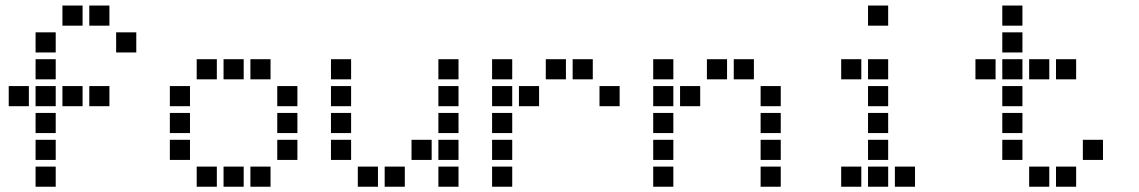

<svg xmlns="http://www.w3.org/2000/svg" viewBox="-20 -708 4240 715"><path d="M213.5 -687.5Q212.5 -687.5 212.5 -687.5Q212.5 -687.5 212.5 -686.5V-613.5Q212.5 -612.5 212.5 -612.5Q212.5 -612.5 213.5 -612.5H286.5Q287.5 -612.5 287.5 -612.5Q287.5 -612.5 287.5 -613.5V-686.5Q287.5 -687.5 287.5 -687.5Q287.5 -687.5 286.5 -687.5ZM313.5 -687.5Q312.5 -687.5 312.5 -687.5Q312.5 -687.5 312.5 -686.5V-613.5Q312.5 -612.5 312.5 -612.5Q312.5 -612.5 313.5 -612.5H386.5Q387.5 -612.5 387.5 -612.5Q387.5 -612.5 387.5 -613.5V-686.5Q387.5 -687.5 387.5 -687.5Q387.5 -687.5 386.5 -687.5ZM113.5 -587.5Q112.5 -587.5 112.5 -587.5Q112.5 -587.5 112.5 -586.5V-513.5Q112.5 -512.5 112.5 -512.5Q112.5 -512.5 113.5 -512.5H186.5Q187.5 -512.5 187.5 -512.5Q187.5 -512.5 187.5 -513.5V-586.5Q187.5 -587.5 187.5 -587.5Q187.5 -587.5 186.5 -587.5ZM413.5 -587.5Q412.5 -587.5 412.5 -587.5Q412.5 -587.5 412.5 -586.5V-513.5Q412.5 -512.5 412.5 -512.5Q412.5 -512.5 413.5 -512.5H486.5Q487.5 -512.5 487.5 -512.5Q487.5 -512.5 487.5 -513.5V-586.5Q487.5 -587.5 487.5 -587.5Q487.5 -587.5 486.5 -587.5ZM113.5 -487.5Q112.5 -487.5 112.5 -487.5Q112.5 -487.5 112.5 -486.5V-413.5Q112.5 -412.5 112.5 -412.5Q112.5 -412.5 113.5 -412.5H186.5Q187.5 -412.5 187.5 -412.5Q187.5 -412.5 187.5 -413.5V-486.5Q187.5 -487.5 187.5 -487.5Q187.5 -487.5 186.5 -487.5ZM13.5 -387.5Q12.5 -387.5 12.5 -387.5Q12.5 -387.5 12.5 -386.5V-313.5Q12.5 -312.5 12.5 -312.5Q12.5 -312.5 13.5 -312.5H86.5Q87.5 -312.5 87.5 -312.5Q87.5 -312.5 87.5 -313.5V-386.5Q87.5 -387.5 87.5 -387.5Q87.5 -387.5 86.5 -387.5ZM113.5 -387.5Q112.5 -387.5 112.5 -387.5Q112.5 -387.5 112.5 -386.5V-313.5Q112.5 -312.5 112.5 -312.5Q112.5 -312.5 113.5 -312.5H186.5Q187.5 -312.5 187.5 -312.5Q187.5 -312.5 187.5 -313.5V-386.5Q187.5 -387.5 187.5 -387.5Q187.5 -387.5 186.5 -387.5ZM213.5 -387.5Q212.5 -387.5 212.5 -387.5Q212.5 -387.5 212.5 -386.5V-313.5Q212.5 -312.5 212.5 -312.5Q212.5 -312.5 213.5 -312.5H286.5Q287.5 -312.5 287.5 -312.5Q287.5 -312.5 287.5 -313.5V-386.5Q287.5 -387.5 287.5 -387.5Q287.5 -387.5 286.5 -387.5ZM313.5 -387.5Q312.5 -387.5 312.5 -387.5Q312.5 -387.5 312.5 -386.5V-313.5Q312.5 -312.5 312.5 -312.5Q312.5 -312.5 313.5 -312.5H386.5Q387.5 -312.5 387.5 -312.5Q387.5 -312.5 387.5 -313.5V-386.5Q387.5 -387.5 387.5 -387.5Q387.5 -387.5 386.5 -387.5ZM113.5 -287.5Q112.5 -287.5 112.5 -287.5Q112.5 -287.5 112.5 -286.5V-213.5Q112.5 -212.5 112.5 -212.5Q112.5 -212.5 113.5 -212.5H186.5Q187.5 -212.5 187.5 -212.5Q187.5 -212.5 187.5 -213.5V-286.5Q187.5 -287.5 187.5 -287.5Q187.5 -287.5 186.5 -287.5ZM113.5 -187.5Q112.5 -187.5 112.5 -187.5Q112.5 -187.5 112.5 -186.5V-113.5Q112.5 -112.5 112.5 -112.5Q112.5 -112.5 113.5 -112.5H186.5Q187.5 -112.5 187.5 -112.5Q187.5 -112.5 187.5 -113.5V-186.5Q187.5 -187.5 187.5 -187.5Q187.5 -187.5 186.5 -187.5ZM113.5 -87.5Q112.5 -87.5 112.5 -87.5Q112.5 -87.5 112.5 -86.5V-13.5Q112.5 -12.5 112.5 -12.5Q112.5 -12.5 113.5 -12.5H186.5Q187.5 -12.5 187.5 -12.5Q187.5 -12.5 187.5 -13.5V-86.5Q187.5 -87.5 187.5 -87.5Q187.5 -87.5 186.5 -87.5Z M713.5 -487.5Q712.5 -487.5 712.5 -487.5Q712.5 -487.5 712.5 -486.5V-413.5Q712.5 -412.5 712.5 -412.5Q712.5 -412.5 713.5 -412.5H786.5Q787.5 -412.5 787.5 -412.5Q787.5 -412.5 787.5 -413.5V-486.5Q787.5 -487.5 787.5 -487.5Q787.5 -487.5 786.5 -487.5ZM813.5 -487.5Q812.5 -487.5 812.5 -487.5Q812.5 -487.5 812.5 -486.5V-413.5Q812.5 -412.5 812.5 -412.5Q812.5 -412.5 813.5 -412.5H886.5Q887.5 -412.5 887.5 -412.5Q887.5 -412.5 887.5 -413.5V-486.5Q887.5 -487.5 887.5 -487.5Q887.5 -487.5 886.5 -487.5ZM913.5 -487.5Q912.5 -487.5 912.5 -487.5Q912.5 -487.5 912.5 -486.5V-413.5Q912.5 -412.5 912.5 -412.5Q912.5 -412.5 913.5 -412.5H986.5Q987.5 -412.5 987.5 -412.5Q987.5 -412.5 987.5 -413.5V-486.5Q987.5 -487.5 987.5 -487.5Q987.5 -487.5 986.5 -487.5ZM613.5 -387.5Q612.5 -387.5 612.5 -387.5Q612.5 -387.5 612.5 -386.5V-313.5Q612.5 -312.5 612.5 -312.5Q612.5 -312.5 613.5 -312.5H686.5Q687.5 -312.5 687.5 -312.5Q687.5 -312.5 687.5 -313.5V-386.5Q687.5 -387.5 687.5 -387.5Q687.5 -387.5 686.5 -387.5ZM1013.5 -387.5Q1012.5 -387.5 1012.5 -387.5Q1012.5 -387.5 1012.5 -386.5V-313.5Q1012.5 -312.5 1012.5 -312.5Q1012.5 -312.5 1013.5 -312.5H1086.5Q1087.5 -312.5 1087.5 -312.5Q1087.5 -312.5 1087.5 -313.5V-386.5Q1087.5 -387.5 1087.5 -387.5Q1087.5 -387.5 1086.5 -387.5ZM613.5 -287.5Q612.5 -287.5 612.5 -287.5Q612.5 -287.5 612.5 -286.5V-213.5Q612.5 -212.5 612.5 -212.5Q612.5 -212.5 613.5 -212.5H686.5Q687.5 -212.5 687.5 -212.5Q687.5 -212.5 687.5 -213.5V-286.5Q687.5 -287.5 687.5 -287.5Q687.5 -287.5 686.5 -287.5ZM1013.5 -287.5Q1012.5 -287.5 1012.5 -287.5Q1012.5 -287.5 1012.5 -286.5V-213.5Q1012.5 -212.5 1012.5 -212.5Q1012.5 -212.5 1013.5 -212.5H1086.5Q1087.5 -212.5 1087.5 -212.5Q1087.5 -212.5 1087.5 -213.5V-286.5Q1087.5 -287.5 1087.5 -287.5Q1087.5 -287.5 1086.5 -287.5ZM613.5 -187.5Q612.5 -187.5 612.5 -187.5Q612.5 -187.5 612.5 -186.5V-113.5Q612.5 -112.5 612.5 -112.5Q612.5 -112.5 613.5 -112.5H686.5Q687.5 -112.5 687.5 -112.5Q687.5 -112.5 687.5 -113.5V-186.5Q687.5 -187.5 687.5 -187.5Q687.5 -187.5 686.5 -187.5ZM1013.5 -187.5Q1012.5 -187.5 1012.5 -187.5Q1012.5 -187.5 1012.5 -186.5V-113.5Q1012.5 -112.5 1012.5 -112.5Q1012.5 -112.5 1013.5 -112.5H1086.5Q1087.5 -112.5 1087.5 -112.5Q1087.5 -112.5 1087.5 -113.5V-186.5Q1087.5 -187.5 1087.5 -187.5Q1087.5 -187.5 1086.5 -187.5ZM713.5 -87.5Q712.5 -87.5 712.5 -87.5Q712.5 -87.5 712.5 -86.5V-13.5Q712.5 -12.5 712.5 -12.5Q712.5 -12.5 713.5 -12.5H786.5Q787.5 -12.5 787.5 -12.5Q787.5 -12.5 787.5 -13.5V-86.5Q787.5 -87.5 787.5 -87.5Q787.5 -87.5 786.5 -87.5ZM813.5 -87.5Q812.5 -87.5 812.5 -87.5Q812.5 -87.5 812.5 -86.5V-13.5Q812.5 -12.5 812.5 -12.5Q812.5 -12.5 813.5 -12.5H886.5Q887.5 -12.5 887.5 -12.5Q887.5 -12.5 887.5 -13.5V-86.5Q887.5 -87.5 887.5 -87.5Q887.5 -87.5 886.5 -87.5ZM913.5 -87.5Q912.5 -87.5 912.5 -87.5Q912.5 -87.5 912.5 -86.5V-13.5Q912.5 -12.5 912.5 -12.5Q912.5 -12.5 913.5 -12.5H986.5Q987.5 -12.5 987.5 -12.5Q987.5 -12.5 987.5 -13.5V-86.5Q987.5 -87.5 987.5 -87.5Q987.5 -87.5 986.5 -87.5Z M1213.5 -487.5Q1212.5 -487.5 1212.5 -487.5Q1212.5 -487.5 1212.5 -486.5V-413.5Q1212.5 -412.5 1212.5 -412.5Q1212.5 -412.5 1213.5 -412.5H1286.5Q1287.5 -412.5 1287.5 -412.5Q1287.5 -412.5 1287.5 -413.5V-486.5Q1287.5 -487.5 1287.5 -487.5Q1287.5 -487.5 1286.5 -487.5ZM1613.5 -487.5Q1612.5 -487.5 1612.5 -487.5Q1612.5 -487.5 1612.5 -486.5V-413.5Q1612.5 -412.5 1612.5 -412.5Q1612.5 -412.5 1613.5 -412.5H1686.5Q1687.5 -412.5 1687.5 -412.5Q1687.5 -412.5 1687.5 -413.5V-486.5Q1687.5 -487.5 1687.5 -487.5Q1687.5 -487.5 1686.5 -487.5ZM1213.5 -387.5Q1212.5 -387.5 1212.5 -387.5Q1212.5 -387.5 1212.5 -386.5V-313.5Q1212.5 -312.5 1212.5 -312.5Q1212.5 -312.5 1213.5 -312.5H1286.5Q1287.5 -312.5 1287.5 -312.5Q1287.5 -312.5 1287.5 -313.5V-386.5Q1287.5 -387.5 1287.5 -387.5Q1287.5 -387.5 1286.5 -387.5ZM1613.5 -387.5Q1612.5 -387.5 1612.5 -387.5Q1612.5 -387.5 1612.5 -386.5V-313.5Q1612.5 -312.5 1612.5 -312.5Q1612.5 -312.5 1613.5 -312.5H1686.5Q1687.5 -312.5 1687.5 -312.5Q1687.5 -312.5 1687.5 -313.5V-386.5Q1687.5 -387.5 1687.5 -387.5Q1687.5 -387.5 1686.5 -387.5ZM1213.5 -287.5Q1212.5 -287.5 1212.5 -287.5Q1212.5 -287.5 1212.5 -286.5V-213.5Q1212.5 -212.5 1212.5 -212.5Q1212.5 -212.5 1213.5 -212.5H1286.5Q1287.5 -212.5 1287.5 -212.5Q1287.5 -212.5 1287.5 -213.5V-286.5Q1287.5 -287.5 1287.5 -287.5Q1287.5 -287.5 1286.5 -287.5ZM1613.5 -287.5Q1612.5 -287.5 1612.5 -287.5Q1612.5 -287.5 1612.5 -286.5V-213.5Q1612.5 -212.5 1612.5 -212.5Q1612.5 -212.5 1613.5 -212.5H1686.5Q1687.5 -212.5 1687.5 -212.5Q1687.5 -212.5 1687.5 -213.5V-286.5Q1687.5 -287.5 1687.5 -287.5Q1687.5 -287.5 1686.5 -287.5ZM1213.5 -187.5Q1212.5 -187.5 1212.5 -187.5Q1212.5 -187.5 1212.5 -186.5V-113.5Q1212.5 -112.5 1212.5 -112.5Q1212.5 -112.5 1213.5 -112.5H1286.5Q1287.5 -112.5 1287.5 -112.5Q1287.5 -112.5 1287.5 -113.5V-186.5Q1287.5 -187.5 1287.5 -187.5Q1287.5 -187.5 1286.5 -187.5ZM1513.5 -187.5Q1512.5 -187.5 1512.5 -187.5Q1512.5 -187.5 1512.5 -186.5V-113.5Q1512.5 -112.5 1512.5 -112.5Q1512.5 -112.5 1513.5 -112.5H1586.5Q1587.5 -112.5 1587.5 -112.5Q1587.5 -112.5 1587.5 -113.5V-186.5Q1587.5 -187.5 1587.5 -187.5Q1587.5 -187.5 1586.5 -187.5ZM1613.5 -187.5Q1612.5 -187.5 1612.5 -187.5Q1612.5 -187.5 1612.5 -186.5V-113.5Q1612.5 -112.5 1612.5 -112.5Q1612.5 -112.5 1613.5 -112.5H1686.5Q1687.5 -112.5 1687.5 -112.5Q1687.5 -112.5 1687.5 -113.5V-186.5Q1687.5 -187.5 1687.5 -187.5Q1687.5 -187.5 1686.5 -187.5ZM1313.5 -87.5Q1312.5 -87.5 1312.5 -87.5Q1312.5 -87.5 1312.5 -86.5V-13.5Q1312.5 -12.5 1312.5 -12.5Q1312.5 -12.5 1313.5 -12.5H1386.5Q1387.5 -12.5 1387.5 -12.5Q1387.5 -12.5 1387.5 -13.5V-86.5Q1387.5 -87.5 1387.5 -87.5Q1387.5 -87.5 1386.5 -87.5ZM1413.5 -87.5Q1412.5 -87.5 1412.5 -87.5Q1412.5 -87.5 1412.5 -86.5V-13.5Q1412.5 -12.5 1412.5 -12.5Q1412.5 -12.5 1413.5 -12.5H1486.5Q1487.5 -12.5 1487.5 -12.5Q1487.5 -12.5 1487.5 -13.5V-86.5Q1487.5 -87.5 1487.5 -87.5Q1487.5 -87.5 1486.5 -87.5ZM1613.5 -87.5Q1612.5 -87.5 1612.5 -87.5Q1612.5 -87.5 1612.5 -86.5V-13.5Q1612.5 -12.5 1612.5 -12.5Q1612.5 -12.5 1613.5 -12.5H1686.5Q1687.5 -12.5 1687.5 -12.5Q1687.5 -12.5 1687.5 -13.5V-86.5Q1687.5 -87.5 1687.5 -87.5Q1687.5 -87.5 1686.5 -87.5Z M1813.5 -487.5Q1812.5 -487.5 1812.5 -487.5Q1812.5 -487.5 1812.5 -486.5V-413.5Q1812.5 -412.5 1812.5 -412.5Q1812.5 -412.5 1813.5 -412.5H1886.5Q1887.5 -412.5 1887.5 -412.5Q1887.5 -412.5 1887.5 -413.5V-486.5Q1887.5 -487.5 1887.5 -487.5Q1887.5 -487.5 1886.5 -487.5ZM2013.5 -487.5Q2012.5 -487.5 2012.5 -487.5Q2012.5 -487.5 2012.5 -486.5V-413.5Q2012.5 -412.5 2012.5 -412.5Q2012.5 -412.5 2013.5 -412.5H2086.5Q2087.5 -412.5 2087.5 -412.5Q2087.5 -412.5 2087.5 -413.5V-486.5Q2087.5 -487.5 2087.5 -487.5Q2087.5 -487.5 2086.5 -487.5ZM2113.5 -487.5Q2112.5 -487.5 2112.5 -487.5Q2112.5 -487.5 2112.5 -486.5V-413.5Q2112.5 -412.5 2112.5 -412.5Q2112.5 -412.5 2113.5 -412.5H2186.5Q2187.5 -412.5 2187.5 -412.5Q2187.5 -412.5 2187.5 -413.5V-486.5Q2187.5 -487.5 2187.5 -487.5Q2187.5 -487.5 2186.5 -487.5ZM1813.5 -387.5Q1812.5 -387.5 1812.5 -387.5Q1812.5 -387.5 1812.5 -386.5V-313.5Q1812.5 -312.5 1812.5 -312.5Q1812.5 -312.5 1813.5 -312.5H1886.5Q1887.5 -312.5 1887.5 -312.5Q1887.5 -312.5 1887.5 -313.5V-386.5Q1887.5 -387.5 1887.5 -387.5Q1887.5 -387.5 1886.5 -387.5ZM1913.5 -387.5Q1912.5 -387.5 1912.5 -387.5Q1912.5 -387.5 1912.5 -386.5V-313.5Q1912.5 -312.5 1912.5 -312.5Q1912.5 -312.5 1913.5 -312.5H1986.5Q1987.5 -312.5 1987.5 -312.5Q1987.5 -312.5 1987.5 -313.5V-386.5Q1987.5 -387.5 1987.5 -387.5Q1987.5 -387.5 1986.5 -387.5ZM2213.5 -387.5Q2212.5 -387.5 2212.5 -387.5Q2212.5 -387.5 2212.5 -386.5V-313.5Q2212.5 -312.5 2212.5 -312.5Q2212.5 -312.5 2213.5 -312.5H2286.5Q2287.5 -312.5 2287.5 -312.5Q2287.5 -312.5 2287.5 -313.5V-386.5Q2287.5 -387.5 2287.5 -387.5Q2287.5 -387.5 2286.5 -387.5ZM1813.5 -287.5Q1812.5 -287.5 1812.5 -287.5Q1812.5 -287.5 1812.5 -286.5V-213.5Q1812.5 -212.5 1812.5 -212.5Q1812.5 -212.5 1813.5 -212.5H1886.5Q1887.5 -212.5 1887.5 -212.5Q1887.5 -212.5 1887.5 -213.5V-286.5Q1887.5 -287.5 1887.5 -287.5Q1887.5 -287.5 1886.5 -287.5ZM1813.5 -187.5Q1812.5 -187.5 1812.5 -187.5Q1812.5 -187.5 1812.5 -186.5V-113.5Q1812.5 -112.5 1812.5 -112.5Q1812.5 -112.5 1813.5 -112.5H1886.5Q1887.5 -112.5 1887.5 -112.5Q1887.5 -112.5 1887.5 -113.5V-186.5Q1887.5 -187.5 1887.5 -187.5Q1887.5 -187.5 1886.5 -187.5ZM1813.5 -87.5Q1812.5 -87.5 1812.5 -87.5Q1812.5 -87.5 1812.5 -86.5V-13.5Q1812.5 -12.5 1812.5 -12.5Q1812.5 -12.5 1813.5 -12.5H1886.5Q1887.5 -12.5 1887.5 -12.5Q1887.5 -12.5 1887.5 -13.5V-86.5Q1887.5 -87.5 1887.5 -87.5Q1887.5 -87.5 1886.5 -87.5Z M2413.5 -487.5Q2412.5 -487.5 2412.5 -487.5Q2412.5 -487.5 2412.5 -486.5V-413.5Q2412.5 -412.5 2412.5 -412.5Q2412.5 -412.5 2413.5 -412.5H2486.5Q2487.5 -412.5 2487.5 -412.5Q2487.5 -412.5 2487.5 -413.5V-486.5Q2487.5 -487.5 2487.5 -487.5Q2487.5 -487.5 2486.5 -487.5ZM2613.5 -487.5Q2612.5 -487.5 2612.5 -487.5Q2612.5 -487.5 2612.5 -486.5V-413.5Q2612.5 -412.5 2612.5 -412.5Q2612.5 -412.5 2613.5 -412.5H2686.5Q2687.5 -412.5 2687.5 -412.5Q2687.5 -412.5 2687.5 -413.5V-486.5Q2687.5 -487.5 2687.5 -487.5Q2687.5 -487.5 2686.5 -487.5ZM2713.5 -487.5Q2712.5 -487.5 2712.5 -487.5Q2712.5 -487.5 2712.5 -486.5V-413.5Q2712.5 -412.5 2712.5 -412.5Q2712.5 -412.5 2713.5 -412.5H2786.5Q2787.5 -412.5 2787.5 -412.5Q2787.5 -412.5 2787.5 -413.5V-486.5Q2787.5 -487.5 2787.5 -487.5Q2787.5 -487.5 2786.5 -487.5ZM2413.5 -387.5Q2412.5 -387.5 2412.5 -387.5Q2412.5 -387.5 2412.5 -386.5V-313.5Q2412.5 -312.5 2412.5 -312.5Q2412.5 -312.5 2413.5 -312.5H2486.5Q2487.5 -312.5 2487.5 -312.5Q2487.5 -312.5 2487.5 -313.5V-386.5Q2487.5 -387.5 2487.5 -387.5Q2487.5 -387.5 2486.5 -387.5ZM2513.5 -387.5Q2512.5 -387.5 2512.5 -387.5Q2512.5 -387.5 2512.5 -386.5V-313.5Q2512.5 -312.5 2512.5 -312.5Q2512.5 -312.5 2513.5 -312.5H2586.5Q2587.5 -312.5 2587.5 -312.5Q2587.5 -312.5 2587.5 -313.5V-386.5Q2587.5 -387.5 2587.5 -387.5Q2587.5 -387.5 2586.5 -387.5ZM2813.5 -387.5Q2812.5 -387.5 2812.5 -387.5Q2812.5 -387.5 2812.5 -386.5V-313.5Q2812.5 -312.5 2812.5 -312.5Q2812.5 -312.5 2813.5 -312.5H2886.5Q2887.5 -312.5 2887.5 -312.5Q2887.5 -312.5 2887.5 -313.5V-386.5Q2887.5 -387.5 2887.5 -387.5Q2887.5 -387.5 2886.5 -387.5ZM2413.5 -287.5Q2412.5 -287.5 2412.5 -287.5Q2412.5 -287.5 2412.5 -286.5V-213.5Q2412.5 -212.5 2412.5 -212.5Q2412.5 -212.5 2413.5 -212.5H2486.5Q2487.5 -212.5 2487.5 -212.5Q2487.5 -212.5 2487.5 -213.5V-286.5Q2487.5 -287.5 2487.5 -287.5Q2487.5 -287.5 2486.5 -287.5ZM2813.5 -287.5Q2812.5 -287.5 2812.5 -287.5Q2812.5 -287.5 2812.5 -286.5V-213.5Q2812.5 -212.5 2812.5 -212.5Q2812.5 -212.5 2813.5 -212.5H2886.5Q2887.5 -212.5 2887.5 -212.5Q2887.5 -212.5 2887.5 -213.5V-286.5Q2887.5 -287.5 2887.5 -287.5Q2887.5 -287.5 2886.5 -287.5ZM2413.5 -187.5Q2412.5 -187.5 2412.5 -187.5Q2412.5 -187.5 2412.5 -186.5V-113.5Q2412.5 -112.5 2412.5 -112.5Q2412.5 -112.5 2413.5 -112.5H2486.5Q2487.5 -112.5 2487.5 -112.5Q2487.5 -112.5 2487.5 -113.5V-186.5Q2487.5 -187.5 2487.5 -187.5Q2487.5 -187.5 2486.5 -187.5ZM2813.5 -187.5Q2812.5 -187.5 2812.5 -187.5Q2812.5 -187.5 2812.5 -186.5V-113.5Q2812.5 -112.5 2812.5 -112.5Q2812.5 -112.5 2813.5 -112.5H2886.5Q2887.5 -112.5 2887.5 -112.5Q2887.5 -112.5 2887.5 -113.5V-186.5Q2887.5 -187.5 2887.5 -187.5Q2887.5 -187.5 2886.5 -187.5ZM2413.5 -87.5Q2412.5 -87.5 2412.5 -87.5Q2412.5 -87.5 2412.5 -86.5V-13.5Q2412.5 -12.5 2412.5 -12.5Q2412.5 -12.5 2413.5 -12.5H2486.5Q2487.5 -12.5 2487.5 -12.5Q2487.5 -12.5 2487.5 -13.5V-86.5Q2487.5 -87.5 2487.5 -87.5Q2487.5 -87.5 2486.5 -87.5ZM2813.5 -87.5Q2812.5 -87.5 2812.5 -87.5Q2812.5 -87.5 2812.5 -86.5V-13.5Q2812.5 -12.5 2812.5 -12.5Q2812.5 -12.5 2813.5 -12.5H2886.5Q2887.5 -12.5 2887.5 -12.5Q2887.5 -12.5 2887.5 -13.5V-86.5Q2887.5 -87.5 2887.5 -87.5Q2887.5 -87.5 2886.5 -87.5Z M3213.5 -687.5Q3212.5 -687.5 3212.5 -687.5Q3212.5 -687.5 3212.5 -686.5V-613.5Q3212.5 -612.5 3212.5 -612.5Q3212.5 -612.5 3213.5 -612.5H3286.5Q3287.5 -612.5 3287.5 -612.5Q3287.5 -612.5 3287.5 -613.5V-686.5Q3287.5 -687.5 3287.5 -687.5Q3287.5 -687.5 3286.5 -687.5ZM3113.5 -487.5Q3112.5 -487.5 3112.5 -487.5Q3112.5 -487.5 3112.5 -486.5V-413.5Q3112.5 -412.5 3112.5 -412.5Q3112.5 -412.5 3113.5 -412.5H3186.5Q3187.5 -412.5 3187.5 -412.5Q3187.5 -412.5 3187.5 -413.5V-486.5Q3187.5 -487.5 3187.5 -487.5Q3187.5 -487.5 3186.5 -487.5ZM3213.5 -487.5Q3212.5 -487.5 3212.5 -487.5Q3212.5 -487.5 3212.5 -486.5V-413.5Q3212.5 -412.5 3212.5 -412.5Q3212.5 -412.5 3213.5 -412.5H3286.5Q3287.5 -412.5 3287.5 -412.5Q3287.5 -412.5 3287.5 -413.5V-486.5Q3287.5 -487.5 3287.5 -487.5Q3287.5 -487.5 3286.5 -487.5ZM3213.5 -387.5Q3212.5 -387.5 3212.5 -387.5Q3212.5 -387.5 3212.5 -386.5V-313.5Q3212.5 -312.5 3212.5 -312.5Q3212.5 -312.5 3213.5 -312.5H3286.5Q3287.5 -312.5 3287.5 -312.5Q3287.5 -312.5 3287.5 -313.5V-386.5Q3287.5 -387.5 3287.5 -387.5Q3287.5 -387.5 3286.5 -387.5ZM3213.5 -287.5Q3212.5 -287.5 3212.5 -287.5Q3212.5 -287.5 3212.5 -286.5V-213.5Q3212.5 -212.5 3212.5 -212.5Q3212.5 -212.5 3213.5 -212.5H3286.5Q3287.5 -212.5 3287.5 -212.5Q3287.5 -212.5 3287.5 -213.5V-286.5Q3287.5 -287.5 3287.5 -287.5Q3287.5 -287.5 3286.5 -287.5ZM3213.5 -187.5Q3212.5 -187.5 3212.5 -187.5Q3212.5 -187.5 3212.5 -186.5V-113.5Q3212.5 -112.5 3212.5 -112.5Q3212.5 -112.5 3213.5 -112.5H3286.5Q3287.5 -112.5 3287.5 -112.5Q3287.5 -112.5 3287.5 -113.5V-186.5Q3287.5 -187.5 3287.5 -187.5Q3287.5 -187.5 3286.5 -187.5ZM3113.5 -87.5Q3112.5 -87.5 3112.5 -87.5Q3112.5 -87.5 3112.5 -86.5V-13.5Q3112.5 -12.5 3112.5 -12.5Q3112.5 -12.5 3113.5 -12.5H3186.5Q3187.5 -12.5 3187.5 -12.5Q3187.5 -12.5 3187.5 -13.5V-86.5Q3187.5 -87.5 3187.5 -87.5Q3187.5 -87.5 3186.5 -87.5ZM3213.5 -87.5Q3212.5 -87.5 3212.5 -87.5Q3212.5 -87.5 3212.5 -86.5V-13.5Q3212.5 -12.5 3212.5 -12.5Q3212.5 -12.5 3213.5 -12.5H3286.5Q3287.5 -12.5 3287.5 -12.5Q3287.5 -12.5 3287.5 -13.5V-86.5Q3287.5 -87.5 3287.5 -87.5Q3287.5 -87.5 3286.5 -87.5ZM3313.5 -87.5Q3312.5 -87.5 3312.5 -87.5Q3312.5 -87.5 3312.5 -86.5V-13.5Q3312.5 -12.5 3312.5 -12.5Q3312.5 -12.5 3313.5 -12.5H3386.5Q3387.5 -12.5 3387.5 -12.5Q3387.5 -12.5 3387.5 -13.5V-86.5Q3387.5 -87.5 3387.5 -87.5Q3387.5 -87.5 3386.5 -87.5Z M3713.5 -687.5Q3712.5 -687.5 3712.5 -687.5Q3712.5 -687.5 3712.5 -686.5V-613.5Q3712.5 -612.5 3712.5 -612.5Q3712.5 -612.5 3713.5 -612.5H3786.5Q3787.5 -612.5 3787.5 -612.5Q3787.5 -612.5 3787.5 -613.5V-686.5Q3787.5 -687.5 3787.5 -687.5Q3787.5 -687.5 3786.5 -687.5ZM3713.5 -587.5Q3712.5 -587.5 3712.5 -587.5Q3712.5 -587.5 3712.5 -586.5V-513.5Q3712.5 -512.5 3712.5 -512.5Q3712.5 -512.5 3713.5 -512.5H3786.5Q3787.5 -512.5 3787.5 -512.5Q3787.5 -512.5 3787.5 -513.5V-586.5Q3787.5 -587.5 3787.5 -587.5Q3787.5 -587.5 3786.5 -587.5ZM3613.5 -487.5Q3612.5 -487.5 3612.5 -487.5Q3612.5 -487.5 3612.5 -486.5V-413.5Q3612.5 -412.5 3612.5 -412.5Q3612.5 -412.5 3613.5 -412.5H3686.5Q3687.5 -412.5 3687.5 -412.5Q3687.5 -412.5 3687.5 -413.5V-486.5Q3687.5 -487.5 3687.5 -487.5Q3687.5 -487.5 3686.5 -487.5ZM3713.5 -487.5Q3712.5 -487.5 3712.5 -487.5Q3712.5 -487.5 3712.5 -486.5V-413.5Q3712.5 -412.5 3712.5 -412.5Q3712.5 -412.5 3713.5 -412.5H3786.5Q3787.5 -412.5 3787.5 -412.5Q3787.5 -412.5 3787.5 -413.5V-486.5Q3787.5 -487.5 3787.5 -487.5Q3787.5 -487.5 3786.5 -487.5ZM3813.5 -487.5Q3812.5 -487.5 3812.5 -487.5Q3812.5 -487.5 3812.5 -486.5V-413.5Q3812.5 -412.5 3812.5 -412.5Q3812.5 -412.5 3813.5 -412.5H3886.5Q3887.5 -412.5 3887.5 -412.5Q3887.5 -412.5 3887.5 -413.5V-486.5Q3887.5 -487.5 3887.5 -487.5Q3887.5 -487.5 3886.5 -487.5ZM3913.5 -487.5Q3912.5 -487.5 3912.5 -487.5Q3912.5 -487.5 3912.5 -486.5V-413.5Q3912.5 -412.5 3912.5 -412.5Q3912.5 -412.5 3913.5 -412.5H3986.5Q3987.5 -412.5 3987.5 -412.5Q3987.5 -412.5 3987.5 -413.5V-486.5Q3987.5 -487.5 3987.5 -487.5Q3987.5 -487.5 3986.5 -487.5ZM3713.5 -387.5Q3712.5 -387.5 3712.5 -387.5Q3712.5 -387.5 3712.5 -386.5V-313.5Q3712.5 -312.5 3712.5 -312.5Q3712.5 -312.5 3713.5 -312.5H3786.5Q3787.5 -312.5 3787.5 -312.5Q3787.5 -312.5 3787.5 -313.5V-386.5Q3787.5 -387.5 3787.5 -387.5Q3787.5 -387.5 3786.5 -387.5ZM3713.5 -287.5Q3712.5 -287.5 3712.5 -287.5Q3712.5 -287.5 3712.5 -286.5V-213.5Q3712.5 -212.5 3712.5 -212.5Q3712.5 -212.5 3713.5 -212.5H3786.5Q3787.5 -212.5 3787.5 -212.5Q3787.5 -212.5 3787.5 -213.5V-286.5Q3787.5 -287.5 3787.5 -287.5Q3787.5 -287.5 3786.5 -287.5ZM3713.5 -187.5Q3712.5 -187.5 3712.5 -187.5Q3712.5 -187.5 3712.5 -186.5V-113.5Q3712.5 -112.5 3712.5 -112.5Q3712.5 -112.5 3713.5 -112.5H3786.5Q3787.5 -112.5 3787.5 -112.5Q3787.5 -112.5 3787.5 -113.5V-186.5Q3787.5 -187.5 3787.5 -187.5Q3787.5 -187.5 3786.5 -187.5ZM4013.5 -187.5Q4012.5 -187.5 4012.5 -187.5Q4012.5 -187.5 4012.5 -186.5V-113.5Q4012.5 -112.5 4012.5 -112.5Q4012.5 -112.5 4013.5 -112.5H4086.5Q4087.5 -112.5 4087.5 -112.5Q4087.5 -112.5 4087.5 -113.5V-186.5Q4087.5 -187.5 4087.5 -187.5Q4087.5 -187.5 4086.5 -187.5ZM3813.5 -87.5Q3812.5 -87.5 3812.5 -87.5Q3812.5 -87.5 3812.5 -86.5V-13.5Q3812.5 -12.5 3812.5 -12.5Q3812.5 -12.5 3813.5 -12.5H3886.5Q3887.5 -12.5 3887.5 -12.5Q3887.5 -12.5 3887.5 -13.5V-86.5Q3887.5 -87.5 3887.5 -87.5Q3887.5 -87.5 3886.5 -87.5ZM3913.5 -87.5Q3912.5 -87.5 3912.5 -87.5Q3912.5 -87.5 3912.5 -86.5V-13.5Q3912.5 -12.5 3912.5 -12.5Q3912.5 -12.5 3913.5 -12.5H3986.5Q3987.5 -12.5 3987.5 -12.5Q3987.5 -12.5 3987.5 -13.5V-86.5Q3987.5 -87.5 3987.5 -87.5Q3987.5 -87.5 3986.5 -87.5Z"/></svg>

Font: Doto Black
Style: Regular
Weight: 900
Monospace: yes
Version: Version 1.000